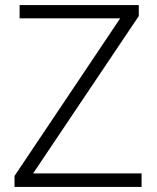

<svg xmlns="http://www.w3.org/2000/svg" viewBox="-20 -734 615 754"><path d="M536 0H37V-43L452 -662H57V-714H525V-671L110 -53H536Z"/></svg>

Font: Noto Sans Thai Light
Style: Regular
Weight: 300
Designer: Monotype Design Team
Foundry: Monotype Imaging Inc.
Version: Version 2.001